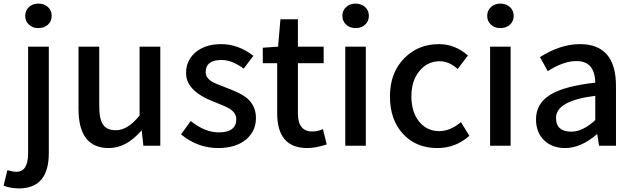

<svg xmlns="http://www.w3.org/2000/svg" viewBox="-68 -809 3516 1066"><path d="M-48 222 -27 136Q7 145 22 145Q88 145 88 43V-550H203V41Q203 237 37 237Q-10 237 -48 222ZM93 -672Q72 -691 72 -721Q72 -751 93 -770Q113 -789 145 -789Q177 -789 198 -770Q219 -751 219 -721Q219 -691 198 -672Q177 -653 145 -653Q113 -653 93 -672Z M368 -204V-550H483V-218Q483 -147 505 -116Q526 -86 575 -86Q642 -86 707 -168V-550H822V0H728L719 -83H716Q633 13 536 13Q368 13 368 -204Z M937 -63 991 -137Q1070 -74 1147 -74Q1244 -74 1244 -148Q1244 -181 1206 -206Q1184 -219 1122 -243Q965 -303 965 -403Q965 -473 1017 -518Q1071 -564 1160 -564Q1255 -564 1339 -499L1285 -428Q1220 -476 1162 -476Q1074 -476 1074 -408Q1074 -377 1110 -355Q1129 -344 1191 -321Q1269 -292 1301 -266Q1353 -223 1353 -154Q1353 -82 1300 -36Q1242 13 1144 13Q1029 13 937 -63Z M1471 -180V-458H1391V-544L1476 -550L1489 -702H1586V-550H1729V-458H1586V-179Q1586 -79 1666 -79Q1695 -79 1725 -92L1746 -7Q1684 13 1638 13Q1471 13 1471 -180Z M1849 -550H1963V0H1849ZM1854 -672Q1833 -691 1833 -721Q1833 -751 1854 -770Q1874 -789 1906 -789Q1938 -789 1959 -770Q1980 -751 1980 -721Q1980 -691 1959 -672Q1938 -653 1906 -653Q1874 -653 1854 -672Z M2173 -62Q2097 -141 2097 -274Q2097 -407 2179 -488Q2255 -564 2369 -564Q2458 -564 2530 -501L2473 -426Q2425 -469 2374 -469Q2305 -469 2261 -415Q2216 -361 2216 -274Q2216 -187 2259 -134Q2302 -81 2371 -81Q2432 -81 2491 -131L2538 -55Q2462 13 2360 13Q2245 13 2173 -62Z M2653 -550H2767V0H2653ZM2658 -672Q2637 -691 2637 -721Q2637 -751 2658 -770Q2678 -789 2710 -789Q2742 -789 2763 -770Q2784 -751 2784 -721Q2784 -691 2763 -672Q2742 -653 2710 -653Q2678 -653 2658 -672Z M2953 -30Q2908 -74 2908 -146Q2908 -234 2987 -283Q3065 -331 3237 -350Q3235 -470 3132 -470Q3061 -470 2973 -414L2930 -492Q3044 -564 3152 -564Q3352 -564 3352 -331V0H3258L3248 -63H3245Q3157 13 3070 13Q2998 13 2953 -30ZM3237 -142V-277Q3019 -250 3019 -154Q3019 -78 3105 -78Q3167 -78 3237 -142Z"/></svg>

Font: Noto Sans S Chinese Medium
Style: Regular
Weight: 500
Designer: Ryoko NISHIZUKA  (kana & ideographs); Paul D. Hunt (Latin, Greek & Cyrillic); Wenlong ZHANG  (bopomofo); Sandoll Communi
Foundry: Adobe Systems Incorporated
Version: Version 1.000;PS 1;hotconv 1.0.78;makeotf.lib2.5.61930